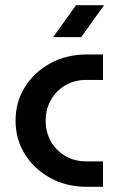

<svg xmlns="http://www.w3.org/2000/svg" viewBox="-20 -720 456 740"><path d="M315 0Q236 0 174 -34Q112 -68 76 -125.5Q40 -183 40 -255Q40 -327 76 -384.5Q112 -442 174 -476Q236 -510 315 -510H377V-412H313Q267 -412 231.5 -391Q196 -370 176 -334.5Q156 -299 156 -255Q156 -211 176 -175.5Q196 -140 231.5 -119Q267 -98 313 -98H377V0ZM185 -577 273 -700H381L293 -577Z"/></svg>

Font: MuseoModerno Medium
Style: Regular
Weight: 500
Designer: Pablo Cosgaya, Héctor Gatti, Marcela Romero, and the Authors of The MuseoModerno Project.
Foundry: Omnibus-Type Team
Version: Version 1.001